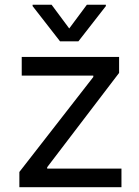

<svg xmlns="http://www.w3.org/2000/svg" viewBox="-20 -784 581 804"><path d="M61.1 0V-63.9L370.7 -461.6V-467.3H71V-545.5H478.7V-478.7L177.6 -83.8V-78.1H488.6V0ZM196 -764.2 269.9 -664.8 343.8 -764.2H423.3V-758.5L308.2 -610.8H231.5L116.5 -758.5V-764.2Z"/></svg>

Font: Inter Zeller
Style: Regular
Weight: 400
Designer: Rasmus Andersson; Joe Bland
Foundry: zeller
Version: Version 3.015;git-dec3a8cb1